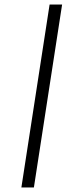

<svg xmlns="http://www.w3.org/2000/svg" viewBox="-20 -772 367 844"><path d="M253 -752 129 52H74L198 -752Z"/></svg>

Font: Pathway Extreme Condensed Thin
Style: Regular
Weight: 250
Width: 3
Version: Version 1.001;gftools[0.9.26]